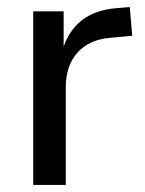

<svg xmlns="http://www.w3.org/2000/svg" viewBox="-20 -523 409 543"><path d="M74 0V-491H160V-379H156Q172 -434 210 -464.5Q248 -495 310 -500L347 -503L354 -422L291 -416Q232 -411 199 -374Q166 -337 166 -276V0Z"/></svg>

Font: Nunito Sans 10pt SemiCondensed Medium
Style: Regular
Weight: 500
Width: 4
Designer: Vernon Adams
Foundry: Vernon Adams
Version: Version 3.101;gftools[0.9.27]